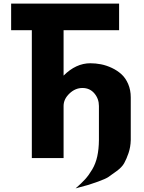

<svg xmlns="http://www.w3.org/2000/svg" viewBox="-20 -880 804 1069"><path d="M42 -711.9V-859.9H643.1V-711.9H334V-459Q402.8 -527.8 482.9 -527.8Q512.7 -527.8 542.5 -522Q572.3 -516.1 602.5 -502Q632.8 -487.8 656 -466.8Q679.2 -445.8 693.6 -412.4Q708 -378.9 708 -337.9V-100.1Q707 -61 695.6 -27.6Q684.1 5.9 671.4 28.6Q658.7 51.3 628.9 73Q599.1 94.7 583.3 105.5Q567.4 116.2 526.6 130.9Q485.8 145.5 474.4 148.7Q462.9 151.9 419.9 163.6Q407.2 167.5 400.9 168.9Q433.6 140.6 454.3 117.7Q475.1 94.7 493.9 62.7Q512.7 30.8 521.5 -9.3Q530.3 -49.3 530.8 -100.1V-290Q530.8 -330.1 505.4 -360.1Q480 -390.1 439 -390.1Q398.9 -390.1 366.5 -359.1Q334 -328.1 334 -290V0H157.2V-711.9Z"/></svg>

Font: Hussar Preview
Style: Bold
Weight: 700
Foundry: Cannot Into Space Fonts, PlusOne Fonts
Version: Version 2.29RC2 "Millennial"